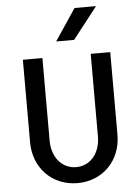

<svg xmlns="http://www.w3.org/2000/svg" viewBox="-63 -1013 786 1077"><g transform="rotate(-5 330.0 -474.0)"><path d="M330 16C472 16 576 -90 576 -235V-700H466V-235C466 -141 410 -74 330 -74C250 -74 194 -141 194 -235V-700H84V-235C84 -90 188 16 330 16ZM279 -786H380L519 -964H398Z"/></g></svg>

Font: Uncut Plan8
Style: Regular
Weight: 400
Designer: Kasper Nordkvist
Foundry: UNCUT.wtf
Version: Version 1.002;Glyphs 3.1.2 (3151)